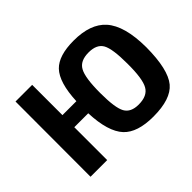

<svg xmlns="http://www.w3.org/2000/svg" viewBox="-140 -969 1247 1247"><g transform="rotate(-45 484.0 -345.0)"><path d="M370 -412Q377 -577 439 -642Q498 -703 636 -703Q789 -703 861 -623Q938 -537 939 -339Q938 -136 875 -60Q814 13 653 13Q507 13 443 -55Q376 -127 369 -302H241V0H88L89 -690H242V-412ZM751 -533Q725 -580 650 -580Q572 -580 545 -530Q517 -481 517 -339Q517 -204 543 -157Q569 -110 641 -110Q721 -110 749 -160Q778 -210 777 -351Q777 -486 751 -533Z"/></g></svg>

Font: Taylor Sans Bold LRS
Style: Bold
Weight: 700
Italic angle: -8°
Designer: Natanael Gama
Version: Version 1.001 September 8, 2015